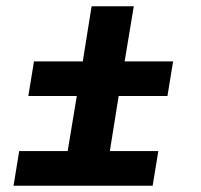

<svg xmlns="http://www.w3.org/2000/svg" viewBox="-20 -590 640 610"><path d="M195 -110 224 -285H70L88 -395H243L271 -570H405L376 -395H530L512 -285H357L329 -110ZM23 0 41 -110H483L465 0Z"/></svg>

Font: Iosevka SS04 XBd Ex Obl
Style: Regular
Weight: 800
Width: 7
Italic angle: -9°
Monospace: yes
Designer: Belleve Invis
Foundry: Belleve Invis
Version: Version 19.0.0; ttfautohint (v1.8.4)